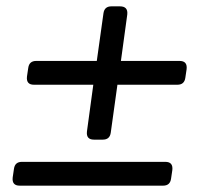

<svg xmlns="http://www.w3.org/2000/svg" viewBox="-20 -585 647 605"><path d="M276 -145Q251 -145 254 -171L274 -318H87Q62 -318 65 -344L69 -371Q72 -393 94 -393H285L306 -543Q309 -565 331 -565H358Q384 -565 381 -539L361 -393H546Q571 -393 568 -367L564 -340Q561 -318 539 -318H350L329 -167Q326 -145 304 -145ZM42 0Q17 0 20 -26L24 -53Q27 -75 49 -75H501Q526 -75 523 -49L519 -22Q516 0 494 0Z"/></svg>

Font: Pitagon Sans Text
Style: Italic
Weight: 400
Italic angle: -8°
Designer: Travis Tran
Foundry: Pitagon
Version: Version 1.001; ttfautohint (v1.8.4.7-5d5b);gftools[0.9.26]